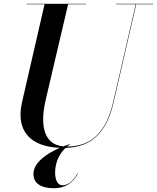

<svg xmlns="http://www.w3.org/2000/svg" viewBox="-20 -770 832 1019"><path d="M393.5 151 391.5 150C378 174.5 350 213.5 311.5 213.5C288.5 213.5 272.5 189.5 272.5 145.5C272.5 85.5 300.5 40.5 328 15C477 10 549 -77.5 583.5 -230L703 -747.5H792.5V-750H597V-747.5H700.5L581 -230C546 -78 475 6.5 336 8C341 3.5 346 0 350.5 -2.5L349.5 -5C339 -1.5 328 2.5 316 7C203.5 -3.5 194.5 -121 222.5 -240L341.5 -747.5H437.5V-750H122.5V-747.5H216.5L97.5 -230C60.5 -72 145 9 297.5 14.5C231 43.5 157.5 91 157.5 153.5C157.5 211 210 229 266 229C344.5 229 378.5 179 393.5 151Z"/></svg>

Font: Bodoni* 72pt Medium
Style: Italic
Weight: 500
Italic angle: -13°
Version: Version 2.3